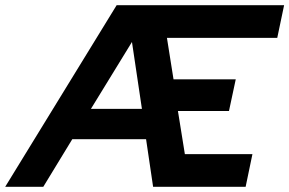

<svg xmlns="http://www.w3.org/2000/svg" viewBox="-79 -720 1115 740"><path d="M-59 0 370.6 -700H1016L989.6 -574.1H564.4L589.8 -414.2H829.6L803.5 -292.1H606.8L633.5 -125.9H893.9L867.7 0H511.1L484 -183.5H199.6L87.8 0ZM271.4 -300.3H468L429.6 -558.2Z"/></svg>

Font: Red Hat Display VF
Style: Italic
Weight: 300
Italic angle: -12°
Designer: Pentagram, MCKL
Foundry: Pentagram, MCKL
Version: Version 1.023